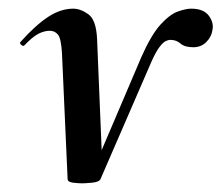

<svg xmlns="http://www.w3.org/2000/svg" viewBox="-20 -415 511 443"><path d="M170 8Q161 8 148.5 6.5Q136 5 136 -2L123 -292Q121 -327 113.5 -335.5Q106 -344 95 -344Q82 -344 68.5 -337Q55 -330 37 -311Q34 -307 29 -311.5Q24 -316 28 -319Q62 -357 91 -376Q120 -395 149 -395Q166 -395 184 -382Q202 -369 204 -325L216 -34L193 -18L306 -283Q329 -335 350.5 -358.5Q372 -382 390.5 -388.5Q409 -395 421 -395Q450 -395 462 -378.5Q474 -362 470 -345Q468 -330 456 -318Q444 -306 426 -306Q406 -306 396.5 -314.5Q387 -323 373 -323Q368 -323 362 -320Q356 -317 348 -306.5Q340 -296 330 -274L212 -2Q209 5 192.5 6.5Q176 8 170 8Z"/></svg>

Font: Cormorant Garamond Light
Style: Italic
Weight: 300
Italic angle: -10°
Designer: Christian Thalmann (Catharsis Fonts)
Foundry: Catharsis Fonts
Version: Version 4.001